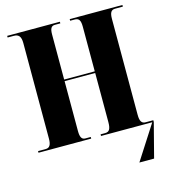

<svg xmlns="http://www.w3.org/2000/svg" viewBox="-131 -819 1003 1133"><g transform="rotate(-15 370.0 -252.0)"><path d="M19 0H341V-10H308C286 -10 277 -26 277 -64V-368H464V-69C464 -27 455 -10 429 -10H401V0H714L579 210H669L723 1V0V-10H676C652 -10 642 -26 642 -65V-650C642 -690 652 -704 676 -704H723V-714H401V-704H428C455 -704 464 -690 464 -650V-378H277V-653C277 -690 286 -704 308 -704H341V-714H19V-704H57C86 -704 100 -689 100 -648V-64C100 -26 89 -10 66 -10H19Z"/></g></svg>

Font: Noto Serif Display Condensed Black
Style: Regular
Weight: 900
Width: 3
Designer: Monotype Design Team
Foundry: Monotype Imaging Inc.
Version: Version 2.009